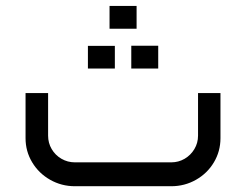

<svg xmlns="http://www.w3.org/2000/svg" viewBox="-20 -645 852 665"><path d="M573.1 0Q619.5 0 658.8 -22.3Q698.1 -44.6 720.8 -82.7Q743.6 -120.9 743.6 -166.4V-322.6H665.9V-175.1Q665.9 -149.8 653.3 -128.7Q640.6 -107.5 619.5 -95.1Q598.3 -82.7 573.1 -82.7H239.4Q214.2 -82.7 192.8 -95.1Q171.4 -107.5 159 -128.7Q146.6 -149.8 146.6 -175.1V-322.6H68.5V-166.4Q68.5 -120.9 91.5 -82.7Q114.4 -44.6 153.7 -22.3Q193 0 239.4 0ZM377.8 -486.2Q330.9 -486.2 284.5 -486.2Q284 -447.6 284.5 -407.6Q284.5 -407.6 377.8 -407.6Q377.8 -447.6 377.8 -486.2ZM528 -486.7Q481.6 -486.2 434.7 -486.7Q434.7 -447.6 434.7 -407.6Q434.7 -407.6 528 -407.6Q528.5 -447.6 528 -486.7ZM453.1 -624.5Q406.2 -624.1 359.4 -624.5Q359.4 -585.5 359.4 -545.5Q359.4 -545.5 453.1 -545.5Q453.1 -585.5 453.1 -624.5Z"/></svg>

Font: Arad
Style: Regular
Weight: 400
Designer: Mohammad Darvishi
Version: Version 1.010;September 21, 2024;FontCreator 15.0.0.2992 64-